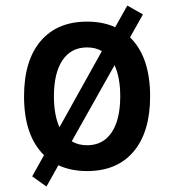

<svg xmlns="http://www.w3.org/2000/svg" viewBox="-20 -605 626 690"><path d="M147 65.4 95.7 28.8 138.2 -47.4Q66.4 -117.7 66.4 -258.8Q66.4 -387.2 126 -457.3Q185.5 -527.3 293 -527.3Q350.1 -527.3 394 -507.3L437.5 -585L493.7 -553.2L447.3 -470.7Q519.5 -400.4 519.5 -258.8Q519.5 -130.9 460.2 -60.5Q400.9 9.8 293 9.8Q234.9 9.8 189.9 -11.2ZM293 -83Q350.1 -83 381.1 -128.9Q412.1 -174.8 412.1 -258.8Q412.1 -327.1 391.6 -370.6L237.8 -97.2Q261.7 -83 293 -83ZM193.8 -147.9 346.2 -421.4Q323.2 -434.6 293 -434.6Q235.8 -434.6 204.8 -388.9Q173.8 -343.3 173.8 -258.8Q173.8 -191.4 193.8 -147.9Z"/></svg>

Font: Cascadia Mono PL
Style: Regular
Weight: 400
Monospace: yes
Designer: Aaron Bell
Foundry: Saja Typeworks
Version: Version 2404.023; ttfautohint (v1.8.4)